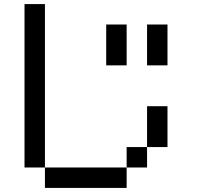

<svg xmlns="http://www.w3.org/2000/svg" viewBox="-20 -920 1040 940"><path d="M800 -200H700V-400H800ZM800 -600H700V-800H800ZM100 -100V-900H200V-100ZM200 -100H600V0H200ZM500 -600V-800H600V-600ZM600 -100V-200H700V-100Z"/></svg>

Font: Galmuri9 Regular
Style: Regular
Weight: 400
Designer: Lee Minseo (quiple)
Version: Version 2.399;hotconv 1.1.1;makeotfexe 2.6.0 DEVELOPMENT